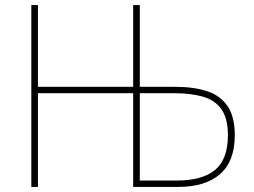

<svg xmlns="http://www.w3.org/2000/svg" viewBox="-20 -734 997 754"><path d="M103 0V-714H129V-393H503V-714H529V-393H669Q741 -393 793 -376Q845 -359 873.5 -317.5Q902 -276 902 -203Q902 -101 844.5 -50.5Q787 0 680 0H503V-368H129V0ZM673 -25Q775 -25 825 -67Q875 -109 875 -203Q875 -269 849.5 -305Q824 -341 776.5 -354.5Q729 -368 664 -368H529V-25Z"/></svg>

Font: Noto Sans Thin
Style: Regular
Weight: 100
Designer: Monotype Design Team
Foundry: Monotype Imaging Inc.
Version: Version 2.007